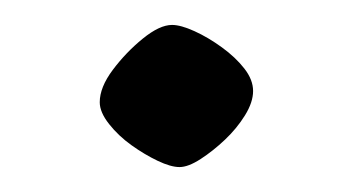

<svg xmlns="http://www.w3.org/2000/svg" viewBox="-20 -122 283 154"><path d="M124 12Q117 12 106.5 7Q96 2 85.5 -5.5Q75 -13 67.5 -22.5Q60 -32 60 -40Q60 -52 70.5 -66Q81 -80 94.5 -91Q108 -102 118 -102Q125 -102 136 -97Q147 -92 158 -84Q169 -76 176 -67Q183 -58 183 -49Q183 -40 176.5 -29.5Q170 -19 160.5 -10Q151 -1 141 5.5Q131 12 124 12Z"/></svg>

Font: Ancizar Serif Light
Style: Regular
Weight: 400
Version: Version 8.100